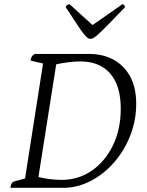

<svg xmlns="http://www.w3.org/2000/svg" viewBox="-20 -899 704 919"><path d="M30 0Q32 -26 49 -31L100 -45L186 -595L126 -609Q129 -633 147 -641H404Q510 -641 571 -577Q632 -513 632 -404Q632 -322 603 -249Q574 -176 524.5 -120Q475 -64 412.5 -32Q350 0 283 0ZM275 -38Q355 -38 419 -82Q483 -126 520.5 -203Q558 -280 558 -379Q558 -489 507.5 -547Q457 -605 364 -605Q339 -605 307 -601Q275 -597 249 -591L164 -52Q184 -46 216 -42Q248 -38 275 -38ZM413 -713Q406 -713 399.5 -717.5Q393 -722 381.5 -736Q370 -750 350 -780.5Q330 -811 295 -864Q295 -870 301 -874.5Q307 -879 313 -879L423 -779L566 -879Q571 -879 574.5 -874.5Q578 -870 578 -864Q527 -811 497 -780.5Q467 -750 451.5 -736Q436 -722 428 -717.5Q420 -713 413 -713Z"/></svg>

Font: Petrona Light
Style: Italic
Weight: 300
Italic angle: -9°
Designer: Ringo R. Seeber
Foundry: Ringo R. Seeber
Version: Version 2.001; ttfautohint (v1.8.3)